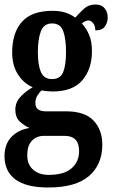

<svg xmlns="http://www.w3.org/2000/svg" viewBox="-21 -596 500 852"><path d="M193 236Q95 236 47 200Q-1 164 -1 97Q-1 43 30.5 11Q62 -21 110 -28Q87 -38 67 -56.5Q47 -75 47 -109Q47 -141 68.5 -165Q90 -189 124 -209Q84 -226 58.5 -266Q33 -306 33 -363Q33 -451 76.5 -499.5Q120 -548 212 -548Q244 -548 268 -540.5Q292 -533 313 -518Q330 -537 351 -556.5Q372 -576 403 -576Q430 -576 443.5 -559Q457 -542 457 -519Q457 -496 444.5 -478.5Q432 -461 402 -461Q402 -482 392 -493.5Q382 -505 372 -505Q362 -505 355.5 -501Q349 -497 342 -492Q361 -472 374 -442.5Q387 -413 387 -368Q387 -290 344.5 -240Q302 -190 212 -190Q202 -190 187 -191.5Q172 -193 164 -195Q155 -188 145.5 -173Q136 -158 136 -139Q136 -119 148.5 -110.5Q161 -102 180 -102H272Q355 -102 394 -61Q433 -20 433 46Q433 134 374 185Q315 236 193 236ZM210 -245Q247 -245 259.5 -276.5Q272 -308 272 -365Q272 -424 259.5 -458Q247 -492 210 -492Q174 -492 160.5 -457.5Q147 -423 147 -364Q147 -308 160.5 -276.5Q174 -245 210 -245ZM195 180Q264 180 297 150.5Q330 121 330 75Q330 7 267 7H170Q155 7 138.5 15Q122 23 111 41.5Q100 60 100 94Q100 134 126 157Q152 180 195 180Z"/></svg>

Font: Noto Serif Ethiopic ExtraCondensed
Style: Bold
Weight: 700
Width: 2
Designer: Monotype Design Team
Foundry: Monotype Imaging Inc.
Version: Version 2.102; ttfautohint (v1.8.4.7-5d5b)